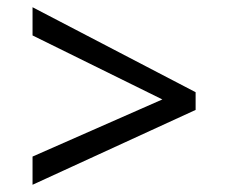

<svg xmlns="http://www.w3.org/2000/svg" viewBox="-20 -588 632 531"><path d="M70 -155 429 -313 70 -490V-568L521 -333V-284L70 -77Z"/></svg>

Font: lmalayalam05
Style: Book
Weight: 400
Designer: Jelle Bosma - Monotype Design Team
Foundry: Monotype Imaging Inc.
Version: Version 2.003